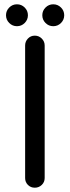

<svg xmlns="http://www.w3.org/2000/svg" viewBox="-20 -869 325 894"><path d="M142 -703Q161 -703 174.5 -689.5Q188 -676 188 -657V-40Q188 -21 174.5 -8Q161 5 142 5Q123 5 110 -8Q97 -21 97 -40V-657Q97 -676 110 -689.5Q123 -703 142 -703ZM59 -849Q80 -849 95 -834Q110 -819 110 -798Q110 -777 95 -762Q80 -747 59 -747Q38 -747 23 -762Q8 -777 8 -798Q8 -819 23 -834Q38 -849 59 -849ZM228 -849Q249 -849 264 -834Q279 -819 279 -798Q279 -777 264 -762Q249 -747 228 -747Q207 -747 192 -762Q177 -777 177 -798Q177 -819 192 -834Q207 -849 228 -849Z"/></svg>

Font: Varela Round
Style: Regular
Weight: 400
Designer: Joe Prince
Foundry: Joe Prince
Version: Version 1.000